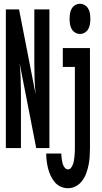

<svg xmlns="http://www.w3.org/2000/svg" viewBox="-20 -785 540 1018"><path d="M404 -605Q418 -605 430 -612.5Q442 -620 448.5 -632Q455 -644 457 -657.5Q459 -671 459 -685Q459 -699 457 -712.5Q455 -726 448.5 -738Q442 -750 430 -757.5Q418 -765 404 -765Q390 -765 378 -757.5Q366 -750 359.5 -738Q353 -726 351 -712.5Q349 -699 349 -685Q349 -671 351 -657.5Q353 -644 359.5 -632Q366 -620 378 -612.5Q390 -605 404 -605ZM11 0H91V-294Q91 -333 89.5 -372Q88 -411 84 -450L172 0H242V-735H162V-441Q162 -402 163.5 -363Q165 -324 169 -285L81 -735H11ZM340 213Q363 213 383 202Q403 191 416.5 172.5Q430 154 437.5 133Q445 112 449.5 90Q454 68 455.5 45Q457 22 457 0V-530H313V-430H377V0Q377 10 376.5 21Q376 32 375 42.5Q374 53 372.5 63.5Q371 74 367.5 84Q364 94 357.5 103.5Q351 113 340 113Q332 113 326 107Q320 101 316.5 93.5Q313 86 311 78Q309 70 308 61.5Q307 53 306 45Q305 37 305 29H225Q225 49 227.5 69Q230 89 235 108.5Q240 128 248.5 146.5Q257 165 270 180.5Q283 196 301.5 204.5Q320 213 340 213Z"/></svg>

Font: Iosevka SS09
Style: Bold
Weight: 700
Monospace: yes
Designer: Belleve Invis
Foundry: Belleve Invis
Version: Version 5.2.1; ttfautohint (v1.8.3)